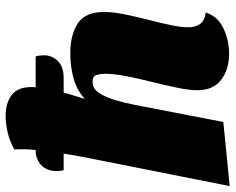

<svg xmlns="http://www.w3.org/2000/svg" viewBox="-106 -698 816 665"><g transform="rotate(-90 301.5 -366.0)"><path d="M448 20Q393 20 357 -7.5Q321 -35 321 -90Q321 -118 329.5 -159Q338 -200 349.5 -246Q361 -292 369.5 -335Q378 -378 378 -409Q378 -424 374 -438.5Q370 -453 350 -453Q326 -453 311 -429.5Q296 -406 286.5 -373Q277 -340 271 -310L211 0L-11 22L80 -436Q93 -498 102.5 -558.5Q112 -619 116 -674Q117 -687 116.5 -699.5Q116 -712 116 -724Q147 -741 177 -747.5Q207 -754 233 -754Q277 -754 305 -732.5Q333 -711 332 -661Q331 -625 321 -584Q311 -543 291 -480Q322 -508 363 -519Q404 -530 449 -530Q512 -530 552 -504.5Q592 -479 592 -413Q592 -382 584 -342.5Q576 -303 565.5 -262Q555 -221 547 -184.5Q539 -148 539 -122Q539 -96 551 -80Q563 -64 590 -61Q577 -19 535 0.5Q493 20 448 20ZM44 -553Q42 -561 41.5 -568.5Q41 -576 41 -581Q42 -612 62 -631Q82 -650 112 -650H438Q440 -644 441 -636.5Q442 -629 442 -621Q442 -593 422 -573Q402 -553 363 -553Z"/></g></svg>

Font: Sansita Swashed Black
Style: Regular
Weight: 900
Designer: Pablo Cosgaya
Foundry: Omnibus-Type
Version: Version 1.003; ttfautohint (v1.8.3)